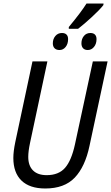

<svg xmlns="http://www.w3.org/2000/svg" viewBox="-20 -1064 633 1094"><path d="M56 -164Q56 -201 67 -254L165 -714H250L151 -249Q141 -202 141 -170Q141 -120 168 -93Q195 -66 246 -66Q314 -66 350.5 -107.5Q387 -149 407 -241L509 -714H593L490 -233Q465 -114 406 -52Q347 10 238 10Q149 10 102.5 -35Q56 -80 56 -164ZM372 -910Q444 -997 473 -1044H570L569 -1035Q549 -1009 504 -967.5Q459 -926 425 -900H372ZM281 -817Q281 -842 295.5 -859Q310 -876 333 -876Q350 -876 359 -867Q368 -858 368 -841Q368 -814 354 -796.5Q340 -779 319 -779Q301 -779 291 -789Q281 -799 281 -817ZM444 -817Q444 -842 458 -859Q472 -876 495 -876Q512 -876 521 -867Q530 -858 530 -841Q530 -814 515.5 -796.5Q501 -779 480 -779Q463 -779 453.5 -789Q444 -799 444 -817Z"/></svg>

Font: Noto Sans UI Narrow
Style: Italic
Weight: 400
Width: 4
Italic angle: -12°
Designer: Monotype Design Team
Foundry: Monotype Imaging Inc.
Version: Version 1.001